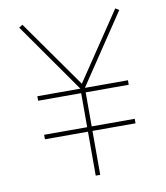

<svg xmlns="http://www.w3.org/2000/svg" viewBox="-80 -772 724 839"><g transform="rotate(-10 282.0 -352.5)"><path d="M86 -366V-386H277L60 -695L76 -705L287 -406L488 -705L504 -695L297 -386H488V-366H297V-215H488V-195H297V0H277V-195H86V-215H277V-366Z"/></g></svg>

Font: Georama Thin
Style: Regular
Weight: 100
Designer: Jean-Baptiste Levee
Foundry: Production Type
Version: Version 1.000